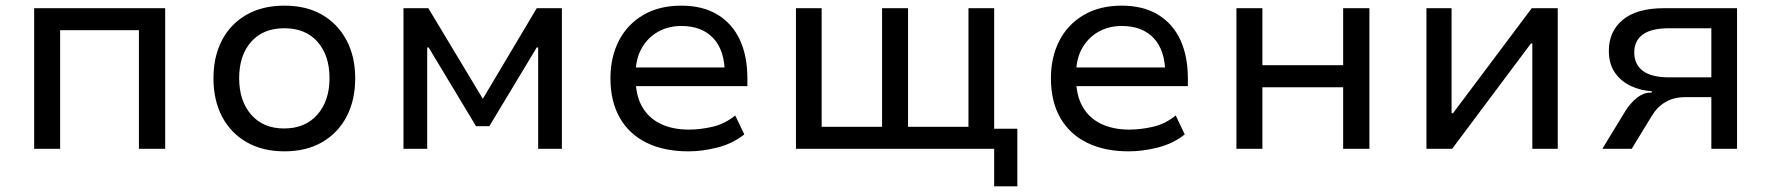

<svg xmlns="http://www.w3.org/2000/svg" viewBox="-20 -527 6272 680"><path d="M101 0V-498H565V0H472V-420H193V0Z M987 9Q910 9 853.5 -23.5Q797 -56 766.5 -114Q736 -172 736 -250Q736 -327 766.5 -385Q797 -443 853.5 -475Q910 -507 987 -507Q1065 -507 1120.5 -475Q1176 -443 1207 -385Q1238 -327 1238 -250Q1238 -172 1207.5 -114Q1177 -56 1121 -23.5Q1065 9 987 9ZM986 -72Q1061 -72 1104 -121Q1147 -170 1147 -250Q1147 -331 1104.5 -379Q1062 -427 987 -427Q912 -427 869.5 -379Q827 -331 827 -250Q827 -170 869.5 -121Q912 -72 986 -72Z M1409 0V-498H1497L1690 -177L1881 -498H1970V0H1886V-359H1881L1713 -80H1666L1498 -359H1493V0Z M2418 9Q2332 9 2270 -21.5Q2208 -52 2175 -110Q2142 -168 2142 -250Q2142 -324 2171.5 -382Q2201 -440 2257.5 -473.5Q2314 -507 2393 -507Q2469 -507 2521.5 -475Q2574 -443 2600.5 -385.5Q2627 -328 2627 -249V-222H2211V-288H2567L2547 -265Q2547 -348 2506.5 -391.5Q2466 -435 2393 -435Q2347 -435 2310.5 -414.5Q2274 -394 2252.5 -356Q2231 -318 2231 -263V-251Q2231 -190 2254 -149.5Q2277 -109 2319.5 -88.5Q2362 -68 2420 -68Q2460 -68 2503.5 -78Q2547 -88 2584 -118L2616 -51Q2576 -19 2522.5 -5Q2469 9 2418 9Z M3501 133V0H2799V-498H2890V-78H3104V-498H3196V-78H3410V-498H3501V-71H3583V133Z M3978 9Q3892 9 3830 -21.5Q3768 -52 3735 -110Q3702 -168 3702 -250Q3702 -324 3731.5 -382Q3761 -440 3817.5 -473.5Q3874 -507 3953 -507Q4029 -507 4081.5 -475Q4134 -443 4160.5 -385.5Q4187 -328 4187 -249V-222H3771V-288H4127L4107 -265Q4107 -348 4066.5 -391.5Q4026 -435 3953 -435Q3907 -435 3870.5 -414.5Q3834 -394 3812.5 -356Q3791 -318 3791 -263V-251Q3791 -190 3814 -149.5Q3837 -109 3879.5 -88.5Q3922 -68 3980 -68Q4020 -68 4063.5 -78Q4107 -88 4144 -118L4176 -51Q4136 -19 4082.5 -5Q4029 9 3978 9Z M4359 0V-498H4451V-296H4737V-498H4830V0H4737V-218H4451V0Z M5032 0V-498H5121V-126H5126L5405 -498H5497V0H5407V-373H5402L5123 0Z M5655 0 5736 -133Q5755 -163 5778 -181Q5801 -199 5825 -199H5830V-204Q5792 -206 5757 -222Q5722 -238 5700 -269Q5678 -300 5678 -347Q5678 -416 5727.5 -457Q5777 -498 5874 -498H6132V0H6041V-183H5950Q5908 -183 5878.5 -165.5Q5849 -148 5831 -118L5759 0ZM5892 -253H6041V-427H5892Q5829 -427 5798.5 -405Q5768 -383 5768 -341Q5768 -299 5798.5 -276Q5829 -253 5892 -253Z"/></svg>

Font: Nunito Sans 6pt
Style: Regular
Weight: 400
Version: Version 3.101;gftools[0.9.27]